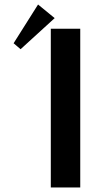

<svg xmlns="http://www.w3.org/2000/svg" viewBox="-20 -827 456 847"><path d="M40 0ZM204.1 0ZM334 -700.2V0H204.1V-700.2ZM40 -609.9ZM40 -609.9ZM147.9 -807.1 221.2 -747.1 70.8 -609.9 40 -636.2Z"/></svg>

Font: Pfennig
Style: Bold
Weight: 700
Version: Version 20120410 ; ttfautohint (v0.8)